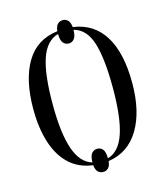

<svg xmlns="http://www.w3.org/2000/svg" viewBox="-121 -863 869 1009"><g transform="rotate(-15 314.0 -358.0)"><path d="M316 55Q299 55 287.5 44.5Q276 34 273 7Q196 -3 145.5 -50.5Q95 -98 70 -177Q45 -256 45 -359Q45 -517 101.5 -612.5Q158 -708 273 -722Q276 -749 287.5 -760Q299 -771 316 -771Q331 -771 342.5 -760Q354 -749 357 -722Q468 -707 525.5 -614.5Q583 -522 583 -358Q583 -202 524.5 -105.5Q466 -9 357 7Q354 34 342.5 44.5Q331 55 316 55ZM273 -8Q273 -43 285 -57Q297 -71 316 -71Q334 -71 345.5 -57Q357 -43 357 -8Q420 -26 449 -111.5Q478 -197 478 -358Q478 -521 451 -605.5Q424 -690 357 -707Q357 -673 345 -658.5Q333 -644 316 -644Q297 -644 285 -658Q273 -672 273 -707Q208 -689 179 -604.5Q150 -520 150 -358Q150 -199 180 -112.5Q210 -26 273 -8Z"/></g></svg>

Font: Noto Serif Display ExtraCondensed Medium
Style: Regular
Weight: 500
Width: 2
Designer: Monotype Design Team
Foundry: Monotype Imaging Inc.
Version: Version 2.009